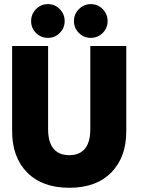

<svg xmlns="http://www.w3.org/2000/svg" viewBox="-20 -878 682 910"><path d="M150.8 -834.8Q174 -858.5 207 -858.5Q240 -858.5 263.2 -834.8Q286.5 -811 286.5 -778Q286.5 -745 263.2 -721.8Q240 -698.5 207 -698.5Q174 -698.5 150.8 -721.8Q127.5 -745 127.5 -778Q127.5 -811 150.8 -834.8ZM410.5 -698.5Q377 -698.5 353.8 -721.8Q330.5 -745 330.5 -778Q330.5 -811 354 -834.8Q377.5 -858.5 410.5 -858.5Q443.5 -858.5 466.8 -834.8Q490 -811 490 -778Q490 -745 466.8 -721.8Q443.5 -698.5 410.5 -698.5ZM408 -660H578.5V-256Q578.5 -132.5 507.2 -60.2Q436 12 308.5 12Q180.5 12 109 -60.2Q37.5 -132.5 37.5 -256V-660H208V-265Q208 -204 233.8 -173.2Q259.5 -142.5 308.5 -142.5Q357 -142.5 382.5 -173.2Q408 -204 408 -265Z"/></svg>

Font: League Spartan ExtraBold
Style: Regular
Weight: 800
Foundry: The League of Moveable Type
Version: Version 2.002